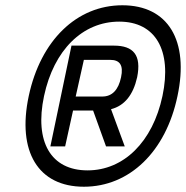

<svg xmlns="http://www.w3.org/2000/svg" viewBox="-20 -699 705 728"><path d="M298 9C125 9 44 -124 89 -335C134 -546 271 -679 444 -679C617 -679 698 -546 653 -335C609 -124 471 9 298 9ZM147 -335C110 -161 173 -53 312 -53C449 -53 559 -161 596 -335C633 -509 569 -617 432 -617C293 -617 184 -509 147 -335ZM171 -144H227L257 -280H333L382 -144H453L401 -285C452 -298 485 -339 500 -406C517 -490 486 -526 412 -526H251ZM267 -333 298 -472H398C434 -472 449 -452 439 -406C429 -358 405 -333 368 -333Z"/></svg>

Font: LT Wave Mono Medium
Style: Italic
Weight: 500
Designer: Daniel Lyons
Version: Version 2.5 (Glyphs App)